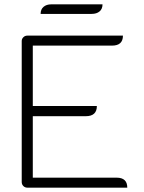

<svg xmlns="http://www.w3.org/2000/svg" viewBox="-20 -864 661 884"><path d="M80 -675Q80 -685 87.5 -692.5Q95 -700 106 -700H546Q546 -654 496 -654H131V-376H426Q426 -329 375 -329H131V-46H517Q566 -46 566 0H106Q95 0 87.5 -7.5Q80 -15 80 -26ZM216 -844H452Q452 -823 438.5 -811.5Q425 -800 402 -800H167Q167 -821 180.5 -832.5Q194 -844 216 -844Z"/></svg>

Font: K2D Thin
Style: Regular
Weight: 100
Designer: Katatrad Aksorn Co.,Ltd.
Foundry: Cadson Demak Co.,Ltd.
Version: Version 1.000; ttfautohint (v1.6)